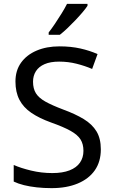

<svg xmlns="http://www.w3.org/2000/svg" viewBox="-20 -964 589 994"><path d="M502 -191Q502 -127 471 -82.5Q440 -38 382.5 -14Q325 10 247 10Q207 10 170.5 6Q134 2 104 -5.5Q74 -13 51 -24V-110Q87 -94 140.5 -81Q194 -68 251 -68Q304 -68 340 -82Q376 -96 394 -122Q412 -148 412 -183Q412 -218 397 -242Q382 -266 345.5 -286.5Q309 -307 244 -330Q183 -352 142 -380Q101 -408 80.5 -447.5Q60 -487 60 -542Q60 -599 89 -639.5Q118 -680 169.5 -702Q221 -724 288 -724Q347 -724 396 -713Q445 -702 485 -684L457 -607Q420 -623 376.5 -634Q333 -645 286 -645Q241 -645 211 -632Q181 -619 166 -595.5Q151 -572 151 -541Q151 -505 166 -481Q181 -457 215 -438Q249 -419 307 -397Q370 -374 413.5 -347.5Q457 -321 479.5 -284Q502 -247 502 -191ZM433 -934Q424 -920 407 -900Q390 -880 369.5 -858.5Q349 -837 328.5 -817.5Q308 -798 290 -784H232V-796Q247 -815 264.5 -841Q282 -867 299 -894.5Q316 -922 327 -944H433Z"/></svg>

Font: Noto Sans Khmer
Style: Regular
Weight: 400
Designer: Danh Hong and the Monotype Design Team
Foundry: Monotype Imaging Inc.
Version: Version 2.003